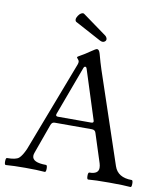

<svg xmlns="http://www.w3.org/2000/svg" viewBox="-94 -925 868 1005"><g transform="rotate(10 340.0 -422.5)"><path d="M399.9 -754.4Q404.3 -751 407.2 -745.8Q410.2 -740.7 410.2 -735.4Q410.2 -729 404.5 -724.4Q398.9 -719.7 392.1 -719.7Q385.3 -719.7 377 -724.1L239.7 -797.9Q236.8 -798.8 234.9 -802.5Q232.9 -806.2 232.9 -810.5Q232.9 -819.3 240.2 -830.3Q247.6 -841.3 254.2 -845.2Q260.7 -849.1 265.6 -849.1Q269.5 -849.1 272.5 -846.7ZM574.2 -90.8Q593.3 -33.7 668 -33.7Q674.3 -33.7 674.3 -15.1Q674.3 3.4 668 3.4Q632.3 0 555.2 0Q478 0 442.9 3.4Q436 3.4 436 -15.1Q436 -33.7 442.9 -33.7Q491.2 -33.7 491.2 -66.9Q491.2 -78.1 487.3 -90.8L438 -243.7Q433.6 -259.3 416.5 -259.3H217.8Q204.1 -259.3 198.2 -242.2L143.1 -88.9Q138.7 -78.1 138.7 -69.3Q138.7 -33.7 212.4 -33.7Q219.2 -33.7 219.2 -15.1Q219.2 3.4 212.4 3.4Q170.9 0 108.4 0Q45.9 0 4.9 3.4Q-2 3.4 -1.7 -15.1Q-1.5 -33.7 4.9 -33.7Q52.2 -33.7 67.9 -47.4Q83.5 -61 100.1 -98.1L284.2 -580.1Q287.1 -588.4 287.1 -594.7Q287.1 -601.1 280.8 -607.7Q274.4 -614.3 274.4 -617.2Q274.4 -620.1 293.7 -630.6Q313 -641.1 338.9 -659.2Q364.7 -677.2 370.6 -677.2Q381.8 -677.2 387.7 -655.8Q400.4 -608.4 411.6 -574.7ZM406.2 -293Q418.5 -293 418.5 -300.8Q418.5 -303.2 417.5 -306.2L334.5 -565.9Q331.5 -575.7 325.7 -575.7Q319.8 -575.7 316.4 -565.9L220.2 -306.2Q219.2 -303.7 219.2 -300.8Q219.2 -293 231 -293Z"/></g></svg>

Font: Junicode
Style: Regular
Weight: 400
Designer: Peter S. Baker
Foundry: Briery Creek Software
Version: Version 0.7.2